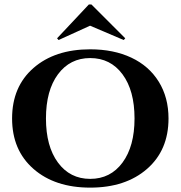

<svg xmlns="http://www.w3.org/2000/svg" viewBox="-20 -836 817 869"><path d="M382.3 -815.9 238.3 -662.6 245.1 -654.8 387.7 -719.7 540 -654.8 546.9 -662.6 393.6 -815.9ZM388.2 -612.8Q494.1 -612.8 574.2 -575.2Q654.3 -537.6 698.5 -466.3Q742.7 -395 742.7 -299.8Q742.7 -156.2 645.5 -71.5Q548.3 13.2 388.2 13.2Q228.5 13.2 131.6 -71.5Q34.7 -156.2 34.7 -299.8Q34.7 -443.8 131.6 -528.3Q228.5 -612.8 388.2 -612.8ZM388.2 -26.4Q480 -26.4 534.4 -100.1Q588.9 -173.8 588.9 -299.8Q588.9 -426.3 534.4 -499.8Q480 -573.2 388.2 -573.2Q296.9 -573.2 242.4 -499.8Q188 -426.3 188 -299.8Q188 -173.8 242.4 -100.1Q296.9 -26.4 388.2 -26.4Z"/></svg>

Font: Cinzel Bold
Style: Regular
Weight: 700
Designer: Natanael Gama
Version: Version 1.001;PS 001.001;hotconv 1.0.56;makeotf.lib2.0.21325